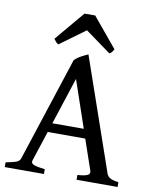

<svg xmlns="http://www.w3.org/2000/svg" viewBox="-90 -883 756 950"><g transform="rotate(10 288.5 -408.0)"><path d="M179.2 -208 129.4 -56.2Q124.5 -41.5 141.6 -34.9Q158.7 -28.3 196.8 -23.9V0H0V-23.9Q31.7 -29.8 50 -35.9Q68.4 -42 72.8 -56.2L243.7 -579.6Q257.3 -593.8 276.6 -604.2Q295.9 -614.7 311 -621.1L506.8 -56.2Q511.2 -43 524.2 -35.4Q537.1 -27.8 566.9 -23.9V0H360.8V-23.9Q397 -26.4 411.1 -33.4Q425.3 -40.5 419.9 -56.2L367.7 -208ZM352.1 -254.4 271.5 -490.7 194.3 -254.4ZM433.6 -668Q428.2 -659.2 424.1 -653.3Q419.9 -647.5 411.6 -644L283.2 -737.3L155.8 -644Q147.9 -647.5 143.3 -653.3Q138.7 -659.2 131.8 -668L256.8 -816.4H310.5Z"/></g></svg>

Font: Namdhinggo
Style: Regular
Weight: 400
Designer: Victor Gaultney
Foundry: SIL International
Version: Version 3.001